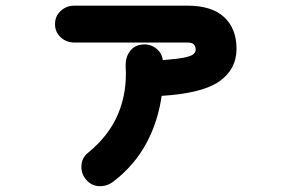

<svg xmlns="http://www.w3.org/2000/svg" viewBox="-20 -569 1040 677"><path d="M380 71Q358 88 331 87.5Q304 87 285 66Q266 45 267 16.5Q268 -12 290 -30Q364 -90 396.5 -167.5Q429 -245 423 -337Q422 -366 437.5 -387.5Q453 -409 481 -412Q508 -415 529.5 -399Q551 -383 554 -357Q605 -361 629.5 -366Q654 -371 662 -378Q670 -385 670 -394Q670 -405 664 -412Q658 -419 641 -419H242Q214 -419 194 -437.5Q174 -456 174 -484Q174 -512 194 -530.5Q214 -549 242 -549H641Q727 -549 770.5 -508.5Q814 -468 814 -397Q814 -325 754 -282.5Q694 -240 550 -231Q537 -139 495 -62Q453 15 380 71Z"/></svg>

Font: Zen Maru Gothic Black
Style: Regular
Weight: 900
Designer: Yoshimichi Ohira
Foundry: Positype
Version: Version 1.001